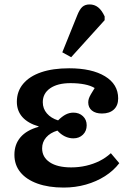

<svg xmlns="http://www.w3.org/2000/svg" viewBox="-20 -832 589 866"><path d="M267 14Q199 14 149 -4Q99 -22 72 -55Q45 -88 45 -134Q45 -181 72.5 -213Q100 -245 154 -260V-262Q106 -276 81 -304Q56 -332 56 -373Q56 -420 84.5 -454Q113 -488 165.5 -506Q218 -524 292 -524Q394 -524 453.5 -488Q513 -452 513 -388Q513 -356 493.5 -338Q474 -320 440 -320Q411 -320 394.5 -333.5Q378 -347 378 -370Q378 -378 380.5 -386.5Q383 -395 390 -407Q397 -419 407 -435Q389 -446 361 -451.5Q333 -457 298 -457Q240 -457 206.5 -434Q173 -411 173 -371Q173 -342 191.5 -320.5Q210 -299 242 -289Q260 -307 276.5 -315.5Q293 -324 311 -324Q337 -324 354 -308Q371 -292 371 -267Q371 -241 354 -224.5Q337 -208 311 -208Q291 -208 272.5 -217Q254 -226 239 -243Q206 -233 188 -212Q170 -191 170 -163Q170 -123 204.5 -100Q239 -77 301 -77Q336 -77 368.5 -84.5Q401 -92 429 -106Q457 -120 480 -141L518 -96Q492 -62 453.5 -37.5Q415 -13 367.5 0.5Q320 14 267 14ZM301 -574 261 -596 328 -762Q339 -790 351.5 -801Q364 -812 384 -812Q406 -812 422.5 -799Q439 -786 452 -758V-741Z"/></svg>

Font: Literata 18pt SemiBold
Style: Regular
Weight: 600
Designer: Latin by Veronika Burian and Jose Scaglione. Greek by Irene Vlachou. Cyrillic by Vera Evstafieva.
Foundry: TypeTogether
Version: Version 3.103;gftools[0.9.29]